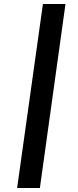

<svg xmlns="http://www.w3.org/2000/svg" viewBox="-20 -829 386 953"><path d="M178 104H65L193 -809H305Z"/></svg>

Font: Fira Sans Condensed Medium
Style: Italic
Weight: 500
Width: 3
Italic angle: -8°
Designer: bBox Type GmbH & Carrois Corporate GbR & Edenspiekermann AG
Foundry: bBox Type GmbH & Carrois Corporate GbR & Edenspiekermann AG
Version: Version 4.301